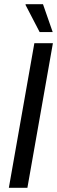

<svg xmlns="http://www.w3.org/2000/svg" viewBox="-20 -891 271 911"><path d="M22 0 143 -686H231L110 0ZM168 -739 101 -868 102 -871H184L230 -739Z"/></svg>

Font: Archivo Condensed
Style: Italic
Weight: 400
Width: 3
Italic angle: -10°
Designer: Hector Gatti
Foundry: Omnibus-Type
Version: Version 2.001